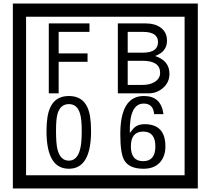

<svg xmlns="http://www.w3.org/2000/svg" viewBox="-20 -980 1195 1090"><path d="M1103 90H53V-960H1103ZM1028 15V-885H128V15ZM488 -799H313V-677H477V-629H313V-450H257V-847H488ZM942 -561Q942 -513 906.5 -481.5Q871 -450 823 -450H649V-847H808Q859 -847 891 -824Q928 -798 928 -749Q928 -686 860 -662Q942 -636 942 -561ZM877 -741Q877 -799 792 -799H705V-681H791Q877 -681 877 -741ZM889 -567Q889 -635 788 -635H705V-498H791Q828 -498 855 -513Q889 -532 889 -567ZM497 -236Q497 -22 371 -22Q244 -22 244 -236Q244 -324 265 -369Q294 -435 371 -435Q448 -435 477 -369Q497 -325 497 -236ZM444 -236Q444 -303 435 -332Q420 -389 371 -389Q322 -389 306 -332Q298 -303 298 -236Q298 -167 306 -133Q322 -68 371 -68Q419 -68 435 -134Q444 -167 444 -236ZM919 -149Q919 -91 886.5 -56.5Q854 -22 795 -22Q711 -22 684 -73Q663 -111 663 -219Q663 -435 797 -435Q895 -435 908 -332H855Q850 -392 796 -392Q713 -392 717 -225Q738 -253 748 -260Q768 -275 801 -275Q919 -275 919 -149ZM862 -149Q862 -233 793 -233Q723 -233 723 -149Q723 -65 793 -65Q862 -65 862 -149Z"/></svg>

Font: Unicode BMP Fallback SIL
Style: Regular
Weight: 400
Foundry: NRSI, SIL International
Version: Version 5.1 Based on Unicode 5.1